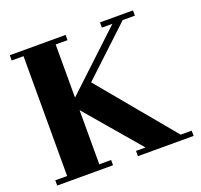

<svg xmlns="http://www.w3.org/2000/svg" viewBox="-132 -857 1115 1066"><g transform="rotate(-20 426.0 -324.0)"><path d="M507 30H563L290 -290V30H360V61H30V30H100V-678H30V-709H360V-678H290V-364L625 -678H563V-709H758V-678H686L403 -413L771 30H836V61H507Z"/></g></svg>

Font: Cafe24 ClassicType
Style: Regular
Weight: 400
Designer: Cafe24 thkim, hmlim, mnelim & 4IR
Foundry: Cafe24
Version: Version 1.000